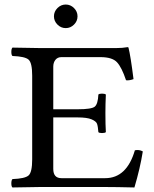

<svg xmlns="http://www.w3.org/2000/svg" viewBox="-20 -825 680 847"><path d="M233.5 -716.5Q218 -732 218 -753Q218 -774 233.5 -789.5Q249 -805 270 -805Q291 -805 306.5 -789.5Q322 -774 322 -753Q322 -732 306.5 -716.5Q291 -701 270 -701Q249 -701 233.5 -716.5ZM323 -343Q384 -343 398 -354.5Q412 -366 414 -408Q418 -412 430 -412Q442 -412 447 -408Q445 -366 445 -326Q445 -274 447 -242Q442 -238 430 -238Q418 -238 414 -242Q412 -268 408 -279Q404 -290 384 -298.5Q364 -307 323 -307H215V-80Q215 -39 251 -39H444Q539 -39 575 -162Q594 -166 610 -157Q598 -82 573 2Q493 0 445 0H155Q84 1 35 2Q30 -2 30 -16Q30 -30 35 -35Q90 -37 106 -51Q122 -65 122 -122V-491Q122 -548 106 -562Q90 -576 35 -578Q30 -582 30 -596Q30 -610 35 -615L154 -613H494Q520 -613 543 -617Q547 -617 547 -614Q556 -579 569 -476Q550 -469 536 -471Q517 -528 496 -550.5Q475 -573 423 -573H251Q234 -573 224.5 -561Q215 -549 215 -531V-343Z"/></svg>

Font: Linux Libertine Mono O
Style: Mono
Weight: 400
Designer: Philipp H. Poll
Foundry: Philipp H. Poll
Version: Version 5.1.7